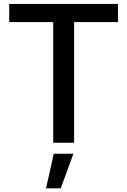

<svg xmlns="http://www.w3.org/2000/svg" viewBox="-20 -748 666 1006"><path d="M28.3 -632.3V-727.5H598.1V-632.3H368.2V0H258.8V-632.3ZM221.2 238.8 261.7 57.6H364.7L298.3 238.8Z"/></svg>

Font: Inter 28pt Medium
Style: Regular
Weight: 500
Designer: Rasmus Andersson
Foundry: rsms
Version: Version 4.001;git-66647c0bb